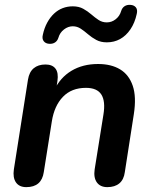

<svg xmlns="http://www.w3.org/2000/svg" viewBox="-20 -762 625 789"><path d="M88 7Q59 7 45.5 -12.5Q32 -32 37 -66L95 -435Q100 -466 118.5 -481.5Q137 -497 167 -497Q195 -497 208 -480Q221 -463 216 -429L206 -365L202 -390Q227 -443 273.5 -471Q320 -499 383 -499Q437 -499 473.5 -477Q510 -455 525.5 -409.5Q541 -364 530 -293L493 -55Q489 -24 470.5 -8.5Q452 7 421 7Q392 7 378 -12.5Q364 -32 369 -66L405 -291Q414 -346 396.5 -373.5Q379 -401 333 -401Q274 -401 238.5 -364Q203 -327 193 -263L160 -55Q151 7 88 7ZM182 -582Q167 -583 159.5 -593Q152 -603 156 -619Q162 -647 174 -669Q186 -691 202 -706Q218 -721 237.5 -728.5Q257 -736 279 -736Q304 -736 322 -726Q340 -716 355 -703Q370 -690 385 -680Q400 -670 419 -670Q439 -670 455.5 -683Q472 -696 478 -717Q482 -730 492 -736.5Q502 -743 516 -742Q531 -741 538.5 -731.5Q546 -722 542 -705Q534 -668 516 -641.5Q498 -615 473.5 -601.5Q449 -588 419 -588Q394 -588 375.5 -598Q357 -608 342 -621Q327 -634 312 -644Q297 -654 279 -654Q260 -654 243 -641Q226 -628 220 -607Q216 -594 206 -587.5Q196 -581 182 -582Z"/></svg>

Font: Nunito ExtraLight
Style: Italic
Weight: 200
Italic angle: -9°
Designer: Vernon Adams
Foundry: Vernon Adams
Version: Version 3.602